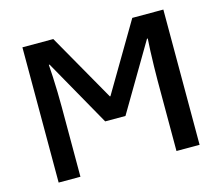

<svg xmlns="http://www.w3.org/2000/svg" viewBox="-101 -847 1131 979"><g transform="rotate(-15 464.5 -357.0)"><path d="M93 0V-714H256L459 -357H462L673 -714H837V0H715V-373Q715 -404 716 -446Q717 -488 718.5 -528Q720 -568 722 -592H718L510 -240H403L204 -593H200Q202 -568 204 -528.5Q206 -489 207 -446.5Q208 -404 208 -369V0Z"/></g></svg>

Font: Noto Sans SemiBold
Style: Regular
Weight: 600
Designer: Monotype Design Team
Foundry: Monotype Imaging Inc.
Version: Version 2.007